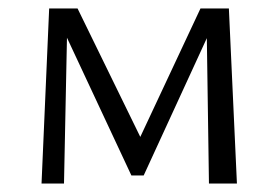

<svg xmlns="http://www.w3.org/2000/svg" viewBox="-20 -433 656 453"><path d="M539 0H473L468 -343L319 -19H290L138 -344L131 0H78L96 -413H163L311 -110L453 -413H520Z"/></svg>

Font: EauTestInfant
Style: Italic
Weight: 400
Italic angle: -12°
Designer: Christian Thalmann (Catharsis Fonts)
Version: Version 0.001;PS 000.001;hotconv 1.0.88;makeotf.lib2.5.64775